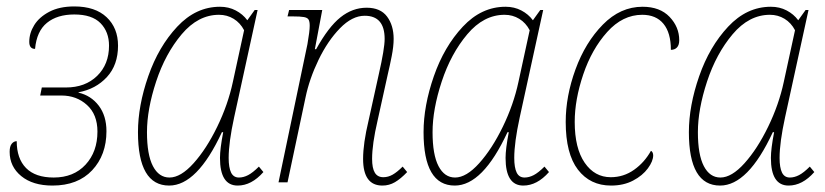

<svg xmlns="http://www.w3.org/2000/svg" viewBox="-20 -567 2564 597"><path d="M10 -95Q10 -112 16.5 -120Q23 -128 32 -128Q32 -74 61 -44.5Q90 -15 147 -15Q209 -15 246 -55Q283 -95 283 -158Q283 -211 250.5 -240.5Q218 -270 171 -270H105L110 -295H185Q245 -295 282 -331Q319 -367 319 -425Q319 -468 292.5 -495Q266 -522 211 -522Q158 -522 126 -496Q94 -470 89 -415Q71 -415 71 -437Q71 -464 86.5 -489Q102 -514 133.5 -530.5Q165 -547 211 -547Q276 -547 311.5 -513.5Q347 -480 347 -425Q347 -365 312.5 -327.5Q278 -290 224 -280V-279Q263 -270 287 -238.5Q311 -207 311 -159Q311 -85 266.5 -37.5Q222 10 143 10Q82 10 46 -19.5Q10 -49 10 -95Z M409 -156Q409 -238 441 -330Q473 -422 531 -484Q589 -546 664 -546Q691 -546 713 -534.5Q735 -523 749 -504L772 -536H781L708 -202Q691 -124 691 -76Q691 -46 698.5 -30.5Q706 -15 723 -15Q737 -15 751.5 -22.5Q766 -30 785 -49L799 -32Q762 10 719 10Q664 10 664 -76Q664 -104 674 -156H670Q593 10 506 10Q409 10 409 -156ZM704 -312 739 -473Q727 -496 706.5 -508.5Q686 -521 661 -521Q596 -521 545 -460.5Q494 -400 465.5 -313.5Q437 -227 437 -156Q437 -86 455.5 -50.5Q474 -15 507 -15Q542 -15 582 -59.5Q622 -104 655.5 -173Q689 -242 704 -312Z M1109 -73Q1109 -121 1126 -192L1158 -337Q1176 -416 1176 -446Q1176 -518 1114 -518Q1075 -518 1037 -479Q999 -440 970.5 -381Q942 -322 930 -264L874 0H846L936 -430Q943 -470 943 -487Q943 -500 939.5 -506Q936 -512 925 -514Q914 -516 890 -516H874L879 -536H982L959 -414H963Q1001 -483 1038.5 -513Q1076 -543 1120 -543Q1163 -543 1183.5 -515.5Q1204 -488 1204 -446Q1204 -423 1198 -392.5Q1192 -362 1186 -337L1154 -192Q1137 -119 1137 -73Q1137 -44 1145.5 -30Q1154 -16 1172 -16Q1187 -16 1201 -24Q1215 -32 1232 -49L1246 -32Q1226 -11 1208 -0.5Q1190 10 1169 10Q1109 10 1109 -73Z M1297 -156Q1297 -238 1329 -330Q1361 -422 1419 -484Q1477 -546 1552 -546Q1579 -546 1601 -534.5Q1623 -523 1637 -504L1660 -536H1669L1596 -202Q1579 -124 1579 -76Q1579 -46 1586.5 -30.5Q1594 -15 1611 -15Q1625 -15 1639.5 -22.5Q1654 -30 1673 -49L1687 -32Q1650 10 1607 10Q1552 10 1552 -76Q1552 -104 1562 -156H1558Q1481 10 1394 10Q1297 10 1297 -156ZM1592 -312 1627 -473Q1615 -496 1594.5 -508.5Q1574 -521 1549 -521Q1484 -521 1433 -460.5Q1382 -400 1353.5 -313.5Q1325 -227 1325 -156Q1325 -86 1343.5 -50.5Q1362 -15 1395 -15Q1430 -15 1470 -59.5Q1510 -104 1543.5 -173Q1577 -242 1592 -312Z M1739 -188Q1739 -268 1769.5 -351.5Q1800 -435 1854.5 -490.5Q1909 -546 1978 -546Q2032 -546 2062 -514.5Q2092 -483 2092 -442Q2092 -427 2085 -419.5Q2078 -412 2066 -412Q2066 -465 2043 -493Q2020 -521 1977 -521Q1916 -521 1868 -467.5Q1820 -414 1793.5 -335.5Q1767 -257 1767 -188Q1767 -106 1798 -61Q1829 -16 1879 -16Q1919 -16 1951.5 -39Q1984 -62 2004 -98Q2007 -97 2009 -93Q2011 -89 2011 -84Q2011 -66 1994.5 -43.5Q1978 -21 1948.5 -5.5Q1919 10 1880 10Q1815 10 1777 -39.5Q1739 -89 1739 -188Z M2122 -156Q2122 -238 2154 -330Q2186 -422 2244 -484Q2302 -546 2377 -546Q2404 -546 2426 -534.5Q2448 -523 2462 -504L2485 -536H2494L2421 -202Q2404 -124 2404 -76Q2404 -46 2411.5 -30.5Q2419 -15 2436 -15Q2450 -15 2464.5 -22.5Q2479 -30 2498 -49L2512 -32Q2475 10 2432 10Q2377 10 2377 -76Q2377 -104 2387 -156H2383Q2306 10 2219 10Q2122 10 2122 -156ZM2417 -312 2452 -473Q2440 -496 2419.5 -508.5Q2399 -521 2374 -521Q2309 -521 2258 -460.5Q2207 -400 2178.5 -313.5Q2150 -227 2150 -156Q2150 -86 2168.5 -50.5Q2187 -15 2220 -15Q2255 -15 2295 -59.5Q2335 -104 2368.5 -173Q2402 -242 2417 -312Z"/></svg>

Font: Noto Serif NarrowThin
Style: Italic
Weight: 250
Width: 4
Italic angle: -12°
Designer: Monotype Design Team
Foundry: Monotype Imaging Inc.
Version: Version 1.001